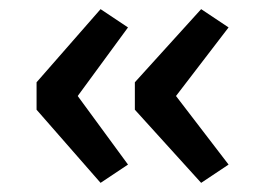

<svg xmlns="http://www.w3.org/2000/svg" viewBox="-20 -475 580 420"><path d="M365 -265 480 -115 420 -75 275 -235V-295L420 -455L480 -415ZM150 -265 260 -115 200 -75 60 -235V-295L200 -455L260 -415Z"/></svg>

Font: Bitter
Style: Regular
Weight: 400
Designer: Sol Matas
Foundry: Sol Matas
Version: Version 1.001